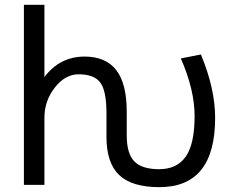

<svg xmlns="http://www.w3.org/2000/svg" viewBox="-20 -772 974 804"><path d="M510.7 -205.1Q510.7 -128.9 542.5 -96.2Q574.2 -63.5 646.5 -63.5Q720.7 -63.5 757.8 -116.2Q794.9 -168.9 794.9 -286.1Q794.9 -395.5 737.3 -527.3L821.3 -543.9Q880.9 -400.4 880.9 -278.3Q880.9 11.7 647.5 11.7Q532.2 11.7 479 -39.1Q425.8 -89.8 425.8 -199.2V-297.9Q425.8 -391.6 399.9 -426.3Q374 -460.9 309.6 -460.9Q252.9 -460.9 209.5 -405.3Q166 -349.6 166 -279.3V2H80.1V-752H166V-449.2Q229.5 -534.2 333 -535.2Q422.9 -535.2 466.8 -478.5Q510.7 -421.9 510.7 -303.7Z"/></svg>

Font: irohakakuC Regular
Style: Regular
Weight: 400
Designer: [Source Han Sans]
Ryoko NISHIZUKA Ë•øÂ°öÊ∂ºÂ≠ê (kana & ideographs); Paul D. Hunt (Latin, Greek & Cyrillic); Wenlong ZHAN
Version: Version 1.001.20160904